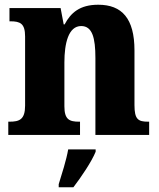

<svg xmlns="http://www.w3.org/2000/svg" viewBox="-20 -570 673 811"><path d="M15 0H318V-56H314C273 -56 252 -65 252 -121V-306C252 -387 269 -460 323 -460C370 -460 383 -410 383 -325V0H610V-56H606C564 -56 548 -65 548 -126V-357C548 -492 495 -550 395 -550C317 -550 279 -516 253 -467H249L236 -536H20V-480H24C65 -480 86 -471 86 -416V-124C86 -65 62 -56 20 -56H15ZM228 208V221H290C323 178 367 113 384 71V61H268C261 104 240 169 228 208Z"/></svg>

Font: Noto Serif Devanagari SemiCondensed ExtraBold
Style: Regular
Weight: 800
Width: 4
Designer: Universal Thirst, Indian Type Foundry and the Monotype Design Team
Foundry: Monotype Imaging Inc.
Version: Version 2.004